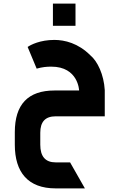

<svg xmlns="http://www.w3.org/2000/svg" viewBox="-20 -753 660 1063"><path d="M288 290H450L368 146H288C231 146 203 113 203 48V-18C203 -79 231 -109 288 -109H560V-254C555 -340 520 -414 480 -447C413 -514 338 -532 281 -532C202 -532 150 -505 133 -493L183 -373C215 -382 239 -384 264 -384C414 -384 418 -252 418 -252H282C135 -252 62 -175 62 -21V48C62 201 135 290 288 290ZM273 -610H398V-733H273Z"/></svg>

Font: All Genders v4
Style: Bold
Weight: 700
Designer: Rassam Alawdi
Foundry: Rassam Art
Version: Version 3.100;FEAKit 1.0